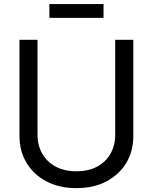

<svg xmlns="http://www.w3.org/2000/svg" viewBox="-20 -926 761 957"><path d="M360.8 11.7Q275.4 11.7 211.4 -22Q147.5 -55.7 112.3 -114.3Q77.1 -172.9 77.1 -247.1V-727.5H167V-254.4Q167 -201.7 190.4 -160.4Q213.9 -119.1 257.3 -95.7Q300.8 -72.3 360.8 -72.3Q421.4 -72.3 464.6 -95.7Q507.8 -119.1 531 -160.4Q554.2 -201.7 554.2 -254.4V-727.5H644.5V-247.6Q644.5 -172.4 609.4 -114Q574.2 -55.7 510.5 -22Q446.8 11.7 360.8 11.7ZM496.1 -905.8V-836.9H226.1V-905.8Z"/></svg>

Font: Inter 24pt
Style: Regular
Weight: 400
Designer: Rasmus Andersson
Foundry: rsms
Version: Version 4.001;git-66647c0bb